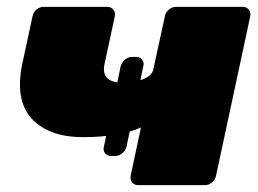

<svg xmlns="http://www.w3.org/2000/svg" viewBox="-20 -540 752 560"><path d="M383 0Q372 0 365.5 -8Q359 -16 361 -27L391 -168Q362 -155 318.5 -147.5Q275 -140 223 -140Q122 -140 72.5 -194Q23 -248 45 -354L75 -493Q77 -504 86.5 -512Q96 -520 107 -520H293Q304 -520 310.5 -512Q317 -504 315 -493L285 -354Q279 -326 292.5 -312.5Q306 -299 337 -299Q372 -299 397.5 -309Q423 -319 427 -337L461 -493Q463 -504 472.5 -512Q482 -520 493 -520H688Q699 -520 705.5 -512Q712 -504 710 -493L610 -27Q608 -16 598.5 -8Q589 0 578 0ZM304 -85Q293 -85 286.5 -93Q280 -101 283 -112L332 -347Q335 -358 344.5 -366Q354 -374 365 -374H377Q388 -374 394.5 -366Q401 -358 398 -347L349 -112Q346 -101 336.5 -93Q327 -85 316 -85Z"/></svg>

Font: Rubik Light Black
Style: Italic
Weight: 900
Italic angle: -12°
Version: Version 2.104